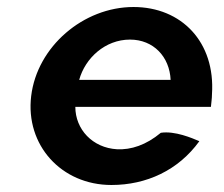

<svg xmlns="http://www.w3.org/2000/svg" viewBox="-20 -515 638 548"><path d="M195 -210H582C583 -222 585 -234 585 -246C595 -395 498 -495 361 -495C218 -495 86 -382 69 -241C52 -101 155 13 298 13C398 13 489 -29 549 -112C528 -121 479 -142 439 -136C397 -101 354 -87 314 -89C244 -93 195 -146 195 -210ZM467 -287H206C223 -349 280 -402 351 -402C418 -402 464 -353 467 -287Z"/></svg>

Font: Bluebird
Style: Obl
Weight: 400
Designer: Jasper
Foundry: Cannot Into Space Fonts
Version: Version 0.98